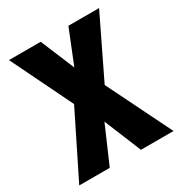

<svg xmlns="http://www.w3.org/2000/svg" viewBox="-168 -834 899 954"><g transform="rotate(-30 281.5 -357.0)"><path d="M11 0 191 -363 20 -714H202L283 -520L361 -714H537L370 -369L552 0H365L278 -212L186 0Z"/></g></svg>

Font: Noto Sans Mono SemiCondensed Black
Style: Regular
Weight: 900
Width: 4
Designer: Monotype Design Team
Foundry: Monotype Imaging Inc.
Version: Version 2.014; ttfautohint (v1.8.4.7-5d5b)